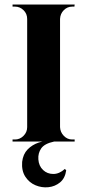

<svg xmlns="http://www.w3.org/2000/svg" viewBox="-20 -620 381 841"><path d="M243 -600V0H99V-600ZM102 -63V0H35V-9Q35 -9 40.5 -9Q46 -9 46 -9Q67 -9 83 -25Q99 -41 99 -63ZM241 -63H243Q244 -41 259.5 -25Q275 -9 296 -9Q296 -9 301 -9Q306 -9 307 -9V0H241ZM241 -537V-600H307L306 -591Q306 -591 301 -591Q296 -591 296 -591Q275 -591 259.5 -575.5Q244 -560 243 -537ZM102 -537H99Q99 -560 83 -575.5Q67 -591 46 -591Q46 -591 40.5 -591Q35 -591 35 -591V-600H102ZM207 -3 217 0Q175 9 160.5 30Q146 51 148 78Q150 107 168.5 124.5Q187 142 213.5 142Q240 142 264 120L270 126Q265 161 243 179Q221 197 192 200Q163 203 135.5 191.5Q108 180 91 154Q74 128 77 89Q81 55 101 34.5Q121 14 149.5 4.5Q178 -5 207 -3Z"/></svg>

Font: Cinzel
Style: Bold
Weight: 700
Designer: Natanael Gama
Version: Version 2.000